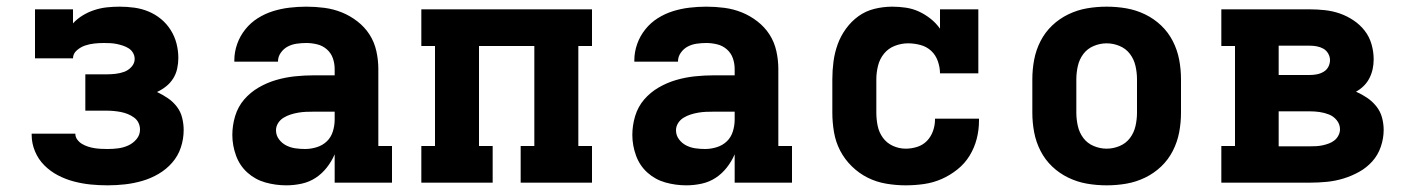

<svg xmlns="http://www.w3.org/2000/svg" viewBox="-20 -548 4240 576"><path d="M303 8Q277 8 252 5.5Q227 3 202 -3.5Q177 -10 154 -22Q131 -34 113 -52Q95 -70 85 -94Q75 -118 75 -143V-147H206Q206 -137 212 -129Q218 -121 226.5 -116Q235 -111 244.5 -108Q254 -105 263.5 -103.5Q273 -102 283 -101.5Q293 -101 303 -101Q319 -101 334.5 -103Q350 -105 364.5 -111.5Q379 -118 389.5 -130.5Q400 -143 400 -159Q400 -170 395.5 -179.5Q391 -189 382 -195.5Q373 -202 363 -206Q353 -210 342.5 -212Q332 -214 321.5 -215Q311 -216 300 -216H236V-325H300Q313 -325 326.5 -326.5Q340 -328 352.5 -332.5Q365 -337 374.5 -347.5Q384 -358 384 -371Q384 -381 379 -389.5Q374 -398 366 -403Q358 -408 349 -411Q340 -414 330.5 -416Q321 -418 311 -418.5Q301 -419 292 -419Q278 -419 263.5 -417.5Q249 -416 235.5 -411.5Q222 -407 210.5 -397Q199 -387 199 -373H85V-520H199V-478Q212 -492 228.5 -502Q245 -512 263.5 -518Q282 -524 301 -526Q320 -528 339 -528Q361 -528 383 -525Q405 -522 425.5 -513.5Q446 -505 463 -491Q480 -477 492 -458Q504 -439 509.5 -417.5Q515 -396 515 -374Q515 -358 511.5 -342Q508 -326 499.5 -312.5Q491 -299 478.5 -289Q466 -279 451 -272Q468 -264 483.5 -253.5Q499 -243 510.5 -228Q522 -213 526.5 -194.5Q531 -176 531 -158Q531 -131 522.5 -105.5Q514 -80 496.5 -60Q479 -40 456 -26.5Q433 -13 407.5 -5.5Q382 2 355.5 5Q329 8 303 8Z M839 8Q807 8 776.5 -0.5Q746 -9 722.5 -30Q699 -51 688 -81.5Q677 -112 677 -143Q677 -172 685.5 -200Q694 -228 712.5 -249.5Q731 -271 756 -285.5Q781 -300 808.5 -308Q836 -316 864.5 -319Q893 -322 921 -322H984V-341Q984 -358 978.5 -373.5Q973 -389 960.5 -400Q948 -411 931.5 -415Q915 -419 899 -419Q885 -419 870.5 -417Q856 -415 843.5 -408.5Q831 -402 822.5 -390Q814 -378 814 -364V-363H683V-367Q683 -392 691.5 -416Q700 -440 716 -460Q732 -480 753.5 -493.5Q775 -507 799 -514.5Q823 -522 848.5 -525Q874 -528 899 -528Q926 -528 953 -524.5Q980 -521 1005 -511Q1030 -501 1052 -484Q1074 -467 1088.5 -444.5Q1103 -422 1109 -395Q1115 -368 1115 -341V-110H1156V0H984V-85Q975 -64 960.5 -45.5Q946 -27 927 -14.5Q908 -2 885 3Q862 8 839 8ZM895 -101Q913 -101 930.5 -106.5Q948 -112 960.5 -124Q973 -136 978.5 -153.5Q984 -171 984 -189V-213H922Q910 -213 898 -212.5Q886 -212 874.5 -210Q863 -208 852 -204.5Q841 -201 831 -195Q821 -189 814.5 -179Q808 -169 808 -157Q808 -142 817 -130Q826 -118 839 -111.5Q852 -105 866.5 -103Q881 -101 895 -101Z M1244 0V-110H1285V-410H1244V-520H1756V-410H1715V-110H1756V0H1542V-110H1583V-410H1417V-110H1458V0Z M2039 8Q2007 8 1976.5 -0.5Q1946 -9 1922.5 -30Q1899 -51 1888 -81.5Q1877 -112 1877 -143Q1877 -172 1885.5 -200Q1894 -228 1912.5 -249.5Q1931 -271 1956 -285.5Q1981 -300 2008.5 -308Q2036 -316 2064.5 -319Q2093 -322 2121 -322H2184V-341Q2184 -358 2178.5 -373.5Q2173 -389 2160.5 -400Q2148 -411 2131.5 -415Q2115 -419 2099 -419Q2085 -419 2070.5 -417Q2056 -415 2043.5 -408.5Q2031 -402 2022.5 -390Q2014 -378 2014 -364V-363H1883V-367Q1883 -392 1891.5 -416Q1900 -440 1916 -460Q1932 -480 1953.5 -493.5Q1975 -507 1999 -514.5Q2023 -522 2048.5 -525Q2074 -528 2099 -528Q2126 -528 2153 -524.5Q2180 -521 2205 -511Q2230 -501 2252 -484Q2274 -467 2288.5 -444.5Q2303 -422 2309 -395Q2315 -368 2315 -341V-110H2356V0H2184V-85Q2175 -64 2160.5 -45.5Q2146 -27 2127 -14.5Q2108 -2 2085 3Q2062 8 2039 8ZM2095 -101Q2113 -101 2130.5 -106.5Q2148 -112 2160.5 -124Q2173 -136 2178.5 -153.5Q2184 -171 2184 -189V-213H2122Q2110 -213 2098 -212.5Q2086 -212 2074.5 -210Q2063 -208 2052 -204.5Q2041 -201 2031 -195Q2021 -189 2014.5 -179Q2008 -169 2008 -157Q2008 -142 2017 -130Q2026 -118 2039 -111.5Q2052 -105 2066.5 -103Q2081 -101 2095 -101Z M2697 8Q2668 8 2638.5 3Q2609 -2 2583 -15Q2557 -28 2535.5 -49Q2514 -70 2500.5 -96Q2487 -122 2482 -151.5Q2477 -181 2477 -210V-310Q2477 -337 2480.5 -363.5Q2484 -390 2493 -415Q2502 -440 2518 -462Q2534 -484 2555.5 -499.5Q2577 -515 2603.5 -521.5Q2630 -528 2657 -528Q2677 -528 2697.5 -525Q2718 -522 2736.5 -513.5Q2755 -505 2771.5 -492Q2788 -479 2800 -462V-520H2915V-328H2800Q2800 -346 2793.5 -364.5Q2787 -383 2773.5 -395.5Q2760 -408 2741.5 -413Q2723 -418 2704 -418Q2684 -418 2664.5 -410.5Q2645 -403 2632 -387Q2619 -371 2614 -350.5Q2609 -330 2609 -310V-210Q2609 -190 2613 -170.5Q2617 -151 2628.5 -135Q2640 -119 2658.5 -110.5Q2677 -102 2697 -102Q2715 -102 2732 -107.5Q2749 -113 2761 -125.5Q2773 -138 2779 -155Q2785 -172 2785 -189V-192H2917V-186Q2917 -158 2910 -131Q2903 -104 2888.5 -80.5Q2874 -57 2852 -39.5Q2830 -22 2805 -11Q2780 0 2752.5 4Q2725 8 2697 8Z M3300 8Q3270 8 3241 3Q3212 -2 3185 -15Q3158 -28 3136.5 -48.5Q3115 -69 3101.5 -95.5Q3088 -122 3082.5 -151Q3077 -180 3077 -210V-310Q3077 -340 3082.5 -369Q3088 -398 3101.5 -424.5Q3115 -451 3136.5 -471.5Q3158 -492 3185 -505Q3212 -518 3241 -523Q3270 -528 3300 -528Q3330 -528 3359 -523Q3388 -518 3415 -505Q3442 -492 3463.5 -471.5Q3485 -451 3498.5 -424.5Q3512 -398 3517.5 -369Q3523 -340 3523 -310V-210Q3523 -180 3517.5 -151Q3512 -122 3498.5 -95.5Q3485 -69 3463.5 -48.5Q3442 -28 3415 -15Q3388 -2 3359 3Q3330 8 3300 8ZM3300 -102Q3320 -102 3339 -110Q3358 -118 3370 -134Q3382 -150 3386.5 -170Q3391 -190 3391 -210V-310Q3391 -330 3386.5 -350Q3382 -370 3370 -386Q3358 -402 3339 -410Q3320 -418 3300 -418Q3280 -418 3261 -410Q3242 -402 3230 -386Q3218 -370 3213.5 -350Q3209 -330 3209 -310V-210Q3209 -190 3213.5 -170Q3218 -150 3230 -134Q3242 -118 3261 -110Q3280 -102 3300 -102Z M3644 0V-110H3685V-410H3644V-520H3909Q3932 -520 3955 -517.5Q3978 -515 3999.5 -507.5Q4021 -500 4040.5 -487Q4060 -474 4074 -456Q4088 -438 4094.5 -415.5Q4101 -393 4101 -370Q4101 -355 4098 -341Q4095 -327 4088.5 -314Q4082 -301 4071.5 -290.5Q4061 -280 4048 -273Q4066 -265 4081.5 -254.5Q4097 -244 4109 -229Q4121 -214 4126 -195.5Q4131 -177 4131 -158Q4131 -133 4122.5 -108Q4114 -83 4097 -64Q4080 -45 4057.5 -32.5Q4035 -20 4010.5 -12.5Q3986 -5 3960.5 -2.5Q3935 0 3909 0ZM3816 -323H3909Q3920 -323 3930.5 -325Q3941 -327 3950.5 -332.5Q3960 -338 3965 -347.5Q3970 -357 3970 -368Q3970 -378 3964.5 -387.5Q3959 -397 3950 -402Q3941 -407 3930.5 -409Q3920 -411 3909 -411H3816ZM3816 -109H3909Q3919 -109 3928.5 -109.5Q3938 -110 3947.5 -112Q3957 -114 3966.5 -117.5Q3976 -121 3983.5 -127Q3991 -133 3995.5 -142Q4000 -151 4000 -160Q4000 -175 3990.5 -187Q3981 -199 3967 -204.5Q3953 -210 3938.5 -212Q3924 -214 3909 -214H3816Z"/></svg>

Font: Iosevka HT Extrabold Extended
Style: Regular
Weight: 800
Width: 7
Monospace: yes
Designer: Belleve Invis
Foundry: Belleve Invis
Version: Version 32.3.0; ttfautohint (v1.8.4)